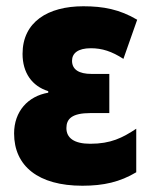

<svg xmlns="http://www.w3.org/2000/svg" viewBox="-20 -583 484 613"><path d="M243 10C311 10 363 -2 415 -33V-172C371 -143 334 -124 268 -124C216 -124 192 -143 192 -174C192 -203 209 -222 269 -222H329V-347H272C232 -347 210 -361 210 -389C210 -413 229 -429 270 -429C306 -429 337 -419 374 -395L418 -520C362 -553 310 -563 246 -563C133 -563 52 -513 52 -411C52 -351 82 -308 134 -292V-287C69 -276 25 -227 25 -157C25 -53 102 10 243 10Z"/></svg>

Font: Noto Sans Condensed Black
Style: Regular
Weight: 900
Width: 3
Designer: Monotype Design Team
Foundry: Monotype Imaging Inc.
Version: Version 2.013